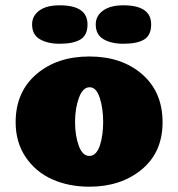

<svg xmlns="http://www.w3.org/2000/svg" viewBox="-20 -697 671 724"><path d="M369 -237Q369 -289 356 -328.5Q343 -368 318 -368Q292 -368 277.5 -328Q263 -288 263 -237Q263 -186 277 -147.5Q291 -109 317 -109Q331 -109 341 -120Q351 -131 357 -149.5Q363 -168 366 -190.5Q369 -213 369 -237ZM317 7Q239 7 176.5 -21Q114 -49 76.5 -105Q39 -161 39 -236Q39 -350 117 -417Q195 -484 317 -484Q439 -484 516 -417Q593 -350 593 -236Q593 -123 514.5 -58Q436 7 317 7ZM341 -605Q341 -637 368.5 -657Q396 -677 445 -677Q550 -677 550 -605Q550 -564 523.5 -548Q497 -532 445 -532Q400 -532 370.5 -549Q341 -566 341 -605ZM101 -605Q101 -637 128 -657Q155 -677 205 -677Q310 -677 310 -605Q310 -564 283 -548Q256 -532 205 -532Q160 -532 130.5 -549Q101 -566 101 -605Z"/></svg>

Font: Coiny
Style: Regular
Weight: 400
Version: Version 001.001